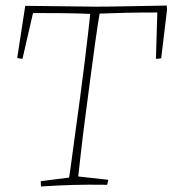

<svg xmlns="http://www.w3.org/2000/svg" viewBox="-20 -666 622 692"><path d="M128 6Q127 1 127 -13L229 -26Q233 -50 239 -95.5Q245 -141 253 -199.5Q261 -258 269.5 -320.5Q278 -383 285 -441.5Q292 -500 297.5 -546Q303 -592 305 -616Q257 -618 209.5 -618.5Q162 -619 99 -619L61 -454Q50 -455 42 -457L71 -645L326 -642Q377 -642 444 -643.5Q511 -645 581 -646L582 -631L561 -456Q552 -454 542 -454L547 -621Q484 -621 436 -620Q388 -619 339 -617Q332 -576 323.5 -515.5Q315 -455 306 -386Q297 -317 288 -249Q279 -181 272.5 -123.5Q266 -66 262 -30L370 -18Q370 -14 368.5 -9Q367 -4 366 0Q299 -1 244.5 0.5Q190 2 128 6Z"/></svg>

Font: Labrada ExtraLight
Style: Italic
Weight: 200
Italic angle: -7°
Designer: Mercedes Jáuregui
Foundry: Omnibus-Type Team
Version: Version 1.000; ttfautohint (v1.8.4.7-5d5b)